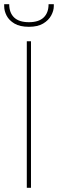

<svg xmlns="http://www.w3.org/2000/svg" viewBox="-75 -897 277 917"><path d="M53 0V-700H73V0ZM63 -769Q20 -769 -6 -784.5Q-32 -800 -43.5 -822.5Q-55 -845 -55 -867V-877H-31Q-31 -836 -7.5 -813.5Q16 -791 63 -791Q110 -791 133.5 -813.5Q157 -836 157 -877H182V-868Q182 -846 169.5 -823Q157 -800 131 -784.5Q105 -769 63 -769Z"/></svg>

Font: DM Sans 36pt Thin
Style: Regular
Weight: 250
Designer: Colophon Foundry, Jonny Pinhorn
Foundry: Colophon Foundry
Version: Version 4.004;gftools[0.9.30]